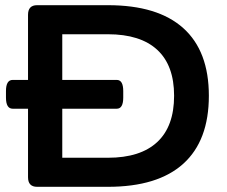

<svg xmlns="http://www.w3.org/2000/svg" viewBox="-20 -720 874 740"><path d="M123 0Q88 0 88 -37V-301H29Q3 -301 3 -344V-369Q3 -412 29 -412H88V-663Q88 -700 123 -700H396Q588 -700 686.5 -611.5Q785 -523 785 -351Q785 -178 686.5 -89Q588 0 396 0ZM220 -112H396Q521 -112 586 -172.5Q651 -233 651 -351Q651 -468 586 -528Q521 -588 396 -588H220V-412H430Q455 -412 455 -369V-344Q455 -301 430 -301H220Z"/></svg>

Font: Asap Expanded SemiBold
Style: Regular
Weight: 600
Width: 7
Designer: Pablo Cosgaya
Foundry: Omnibus-Type
Version: Version 3.001; ttfautohint (v1.8.4.7-5d5b)